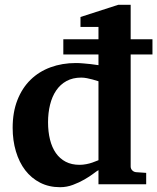

<svg xmlns="http://www.w3.org/2000/svg" viewBox="-20 -760 649 792"><path d="M386.2 -424.8Q374.5 -428.7 361.8 -432.1Q351.1 -435.1 338.6 -437.5Q326.2 -439.9 314.9 -439.9Q280.3 -439.9 254.4 -425.8Q228.5 -411.6 211.7 -386.7Q194.8 -361.8 186.5 -328.1Q178.2 -294.4 178.2 -255.9Q178.2 -216.3 186.3 -184.1Q194.3 -151.9 210.4 -128.7Q226.6 -105.5 251 -92.8Q275.4 -80.1 308.1 -80.1Q321.8 -80.1 335.7 -82.8Q349.6 -85.4 360.8 -89.4Q374 -93.8 386.2 -99.1ZM519 -535.2V-73.2Q519 -64 525.4 -57.4Q531.7 -50.8 541 -49.8L583 -46.9V0H386.2V-58.1Q380.4 -55.2 365.2 -43.7Q350.1 -32.2 328.6 -19.8Q307.1 -7.3 281.2 2.4Q255.4 12.2 228 12.2Q182.1 12.2 145.8 -6.3Q109.4 -24.9 84.2 -57.6Q59.1 -90.3 45.7 -135.3Q32.2 -180.2 32.2 -232.9Q32.2 -297.4 51.8 -347.2Q71.3 -397 106 -430.9Q140.6 -464.8 188.5 -482.4Q236.3 -500 293 -500Q307.1 -500 323.5 -498.5Q339.8 -497.1 354 -495.6Q370.1 -493.7 386.2 -491.2V-535.2H241.2V-598.1H386.2V-648.9H312V-689.9L467.8 -740.2H519V-598.1H608.9V-535.2Z"/></svg>

Font: Charis SIL Eur
Style: Bold
Weight: 700
Foundry: SIL International
Version: Version 5.000